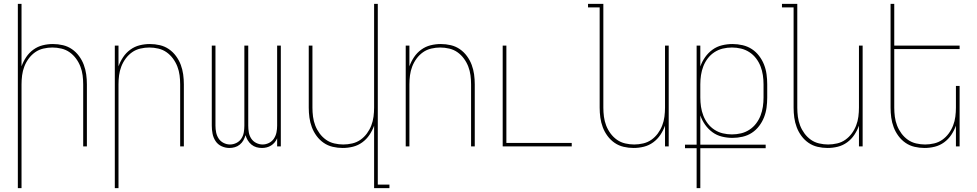

<svg xmlns="http://www.w3.org/2000/svg" viewBox="-20 -755 5040 990"><path d="M72 215V-735H91V-413Q100 -438 115 -460.5Q130 -483 152 -499Q174 -515 200 -521.5Q226 -528 253 -528Q279 -528 304.5 -522Q330 -516 351 -501.5Q372 -487 387.5 -466Q403 -445 412 -421Q421 -397 424.5 -371.5Q428 -346 428 -320V0H409V-320Q409 -343 406 -366.5Q403 -390 394.5 -412Q386 -434 372 -453Q358 -472 339 -485.5Q320 -499 296.5 -504.5Q273 -510 250 -510Q227 -510 203.5 -504.5Q180 -499 161 -485.5Q142 -472 128 -453Q114 -434 105.5 -412Q97 -390 94 -366.5Q91 -343 91 -320V215Z M572 215V-520H591V-413Q600 -438 615 -460.5Q630 -483 652 -499Q674 -515 700 -521.5Q726 -528 753 -528Q779 -528 804.5 -522Q830 -516 851 -501.5Q872 -487 887.5 -466Q903 -445 912 -421Q921 -397 924.5 -371.5Q928 -346 928 -320V0H909V-320Q909 -343 906 -366.5Q903 -390 894.5 -412Q886 -434 872 -453Q858 -472 839 -485.5Q820 -499 796.5 -504.5Q773 -510 750 -510Q727 -510 703.5 -504.5Q680 -499 661 -485.5Q642 -472 628 -453Q614 -434 605.5 -412Q597 -390 594 -366.5Q591 -343 591 -320V215Z M1163 8Q1142 8 1122.5 -1Q1103 -10 1091.5 -27.5Q1080 -45 1076 -65.5Q1072 -86 1072 -107V-520H1091V-107Q1091 -89 1094.5 -72Q1098 -55 1107.5 -40.5Q1117 -26 1133 -18Q1149 -10 1166 -10Q1183 -10 1199 -18Q1215 -26 1224.5 -40.5Q1234 -55 1237 -72Q1240 -89 1240 -107V-520H1260V-107Q1260 -89 1263 -72Q1266 -55 1275.5 -40.5Q1285 -26 1301 -18Q1317 -10 1334 -10Q1351 -10 1367 -18Q1383 -26 1392.5 -40.5Q1402 -55 1405.5 -72Q1409 -89 1409 -107V-520H1428V0H1409V-42Q1404 -30 1396 -20.5Q1388 -11 1377.5 -4.5Q1367 2 1355 5Q1343 8 1331 8Q1316 8 1302 4Q1288 0 1276.5 -9.5Q1265 -19 1257.5 -31.5Q1250 -44 1246 -58Q1242 -44 1235 -31.5Q1228 -19 1216.5 -9.5Q1205 0 1191 4Q1177 8 1163 8Z M1909 215V-107Q1900 -82 1885 -59.5Q1870 -37 1848 -21Q1826 -5 1800 1.5Q1774 8 1747 8Q1721 8 1695.5 2Q1670 -4 1649 -18.5Q1628 -33 1612.5 -54Q1597 -75 1588 -99Q1579 -123 1575.5 -148.5Q1572 -174 1572 -200V-520H1591V-200Q1591 -177 1594 -153.5Q1597 -130 1605.5 -108Q1614 -86 1628 -67Q1642 -48 1661 -34.5Q1680 -21 1703.5 -15.5Q1727 -10 1750 -10Q1773 -10 1796.5 -15.5Q1820 -21 1839 -34.5Q1858 -48 1872 -67Q1886 -86 1894.5 -108Q1903 -130 1906 -153.5Q1909 -177 1909 -200V-735H1928V197H1988V215Z M2072 0V-520H2091V-413Q2100 -438 2115 -460.5Q2130 -483 2152 -499Q2174 -515 2200 -521.5Q2226 -528 2253 -528Q2279 -528 2304.5 -522Q2330 -516 2351 -501.5Q2372 -487 2387.5 -466Q2403 -445 2412 -421Q2421 -397 2424.5 -371.5Q2428 -346 2428 -320V0H2409V-320Q2409 -343 2406 -366.5Q2403 -390 2394.5 -412Q2386 -434 2372 -453Q2358 -472 2339 -485.5Q2320 -499 2296.5 -504.5Q2273 -510 2250 -510Q2227 -510 2203.5 -504.5Q2180 -499 2161 -485.5Q2142 -472 2128 -453Q2114 -434 2105.5 -412Q2097 -390 2094 -366.5Q2091 -343 2091 -320V0Z M2572 0V-520H2591V-18H2928V0Z M3247 8Q3221 8 3195.5 2Q3170 -4 3149 -18.5Q3128 -33 3112.5 -54Q3097 -75 3088 -99Q3079 -123 3075.5 -148.5Q3072 -174 3072 -200V-717H3012V-735H3091V-200Q3091 -177 3094 -153.5Q3097 -130 3105.5 -108Q3114 -86 3128 -67Q3142 -48 3161 -34.5Q3180 -21 3203.5 -15.5Q3227 -10 3250 -10Q3273 -10 3296.5 -15.5Q3320 -21 3339 -34.5Q3358 -48 3372 -67Q3386 -86 3394.5 -108Q3403 -130 3406 -153.5Q3409 -177 3409 -200V-520H3428V0H3409V-107Q3400 -82 3385 -59.5Q3370 -37 3348 -21Q3326 -5 3300 1.5Q3274 8 3247 8Z M3572 215V9H3512V-9H3572V-520H3591V-412Q3600 -438 3616 -460.5Q3632 -483 3654 -499Q3676 -515 3703 -521.5Q3730 -528 3757 -528Q3783 -528 3809 -522Q3835 -516 3856.5 -502Q3878 -488 3894 -467Q3910 -446 3919.5 -422Q3929 -398 3932.5 -372Q3936 -346 3936 -320V-252Q3936 -226 3932.5 -200Q3929 -174 3919.5 -150Q3910 -126 3894 -105Q3878 -84 3856.5 -70Q3835 -56 3809 -50Q3783 -44 3757 -44Q3730 -44 3703 -50.5Q3676 -57 3654 -73Q3632 -89 3616 -111.5Q3600 -134 3591 -160V-9H3928V9H3591V215ZM3754 -62Q3778 -62 3801 -67.5Q3824 -73 3844 -86Q3864 -99 3878.5 -118Q3893 -137 3901.5 -159Q3910 -181 3913.5 -204.5Q3917 -228 3917 -252V-320Q3917 -344 3913.5 -367.5Q3910 -391 3901.5 -413Q3893 -435 3878.5 -454Q3864 -473 3844 -486Q3824 -499 3801 -504.5Q3778 -510 3754 -510Q3730 -510 3707 -504.5Q3684 -499 3664 -486Q3644 -473 3629.5 -454Q3615 -435 3606.5 -413Q3598 -391 3594.5 -367.5Q3591 -344 3591 -320V-252Q3591 -228 3594.5 -204.5Q3598 -181 3606.5 -159Q3615 -137 3629.5 -118Q3644 -99 3664 -86Q3684 -73 3707 -67.5Q3730 -62 3754 -62Z M4247 8Q4221 8 4195.5 2Q4170 -4 4149 -18.5Q4128 -33 4112.5 -54Q4097 -75 4088 -99Q4079 -123 4075.5 -148.5Q4072 -174 4072 -200V-717H4012V-735H4091V-200Q4091 -177 4094 -153.5Q4097 -130 4105.5 -108Q4114 -86 4128 -67Q4142 -48 4161 -34.5Q4180 -21 4203.5 -15.5Q4227 -10 4250 -10Q4273 -10 4296.5 -15.5Q4320 -21 4339 -34.5Q4358 -48 4372 -67Q4386 -86 4394.5 -108Q4403 -130 4406 -153.5Q4409 -177 4409 -200V-520H4428V0H4409V-107Q4400 -82 4385 -59.5Q4370 -37 4348 -21Q4326 -5 4300 1.5Q4274 8 4247 8Z M4747 8Q4721 8 4695.5 2Q4670 -4 4649 -18.5Q4628 -33 4612.5 -54Q4597 -75 4588 -99Q4579 -123 4575.5 -148.5Q4572 -174 4572 -200V-735H4591V-520H4928V-502H4591V-200Q4591 -177 4594 -153.5Q4597 -130 4605.5 -108Q4614 -86 4628 -67Q4642 -48 4661 -34.5Q4680 -21 4703.5 -15.5Q4727 -10 4750 -10Q4773 -10 4796.5 -15.5Q4820 -21 4839 -34.5Q4858 -48 4872 -67Q4886 -86 4894.5 -108Q4903 -130 4906 -153.5Q4909 -177 4909 -200V-312H4928V0H4909V-107Q4900 -82 4885 -59.5Q4870 -37 4848 -21Q4826 -5 4800 1.5Q4774 8 4747 8Z"/></svg>

Font: Iosevka Term Curly Thin
Style: Regular
Weight: 100
Designer: Belleve Invis
Foundry: Belleve Invis
Version: Version 32.3.0